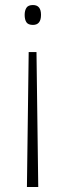

<svg xmlns="http://www.w3.org/2000/svg" viewBox="-20 -555 261 763"><path d="M143 -496Q143 -456 111 -456Q92 -456 85 -466.5Q78 -477 78 -496Q78 -513 85 -524Q92 -535 111 -535Q143 -535 143 -496ZM94 -348H125L132 188H87Z"/></svg>

Font: Noto Sans Khmer UI SemiCondensed ExtraLight
Style: Regular
Weight: 200
Width: 4
Designer: Danh Hong and the Monotype Design Team
Foundry: Monotype Imaging Inc.
Version: Version 2.002; ttfautohint (v1.8.4.7-5d5b)